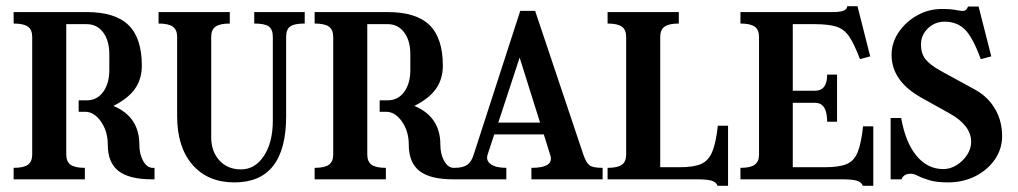

<svg xmlns="http://www.w3.org/2000/svg" viewBox="-20 -579 3288 620"><path d="M24 -37Q56 -37 70 -47Q84 -57 84 -80V-460Q84 -483 70 -493Q56 -503 24 -503V-540H260Q352 -540 395 -498Q438 -456 438 -367Q438 -324 416 -292.5Q394 -261 346 -237Q430 -202 430 -112Q430 -81 442.5 -59Q455 -37 473 -37H479V0H470Q397 0 362.5 -27Q328 -54 328 -112Q328 -155 306 -186.5Q284 -218 255 -218H234V-255H260Q293 -255 313 -282Q333 -309 333 -353V-404Q333 -448 313 -474.5Q293 -501 260 -501H194V-80Q194 -57 208 -47Q222 -37 254 -37V0H24Z M904 -204Q904 10 737 10Q651 10 601.5 -47Q552 -104 552 -204V-460Q552 -483 538 -493Q524 -503 492 -503V-540H722V-503Q690 -503 676 -493Q662 -483 662 -460V-136Q662 -90 688.5 -61Q715 -32 758 -32Q804 -32 832.5 -76Q861 -120 861 -189V-460Q861 -484 848 -493.5Q835 -503 801 -503V-540H964V-503Q930 -503 917 -493.5Q904 -484 904 -460Z M996 -37Q1028 -37 1042 -47Q1056 -57 1056 -80V-460Q1056 -483 1042 -493Q1028 -503 996 -503V-540H1232Q1324 -540 1367 -498Q1410 -456 1410 -367Q1410 -324 1388 -292.5Q1366 -261 1318 -237Q1402 -202 1402 -112Q1402 -81 1414.5 -59Q1427 -37 1445 -37H1451V0H1442Q1369 0 1334.5 -27Q1300 -54 1300 -112Q1300 -155 1278 -186.5Q1256 -218 1227 -218H1206V-255H1232Q1265 -255 1285 -282Q1305 -309 1305 -353V-404Q1305 -448 1285 -474.5Q1265 -501 1232 -501H1166V-80Q1166 -57 1180 -47Q1194 -37 1226 -37V0H996Z M1555 -81Q1548 -61 1564.5 -49Q1581 -37 1615 -37V0H1448V-37Q1475 -37 1489 -47Q1503 -57 1510 -81L1660 -544H1708L1864 -79Q1873 -53 1884 -45Q1895 -37 1926 -37V0H1696V-37Q1770 -37 1757 -78L1736 -145H1576ZM1589 -183H1724L1658 -393Z M1942 -37Q1974 -37 1988 -47Q2002 -57 2002 -80V-460Q2002 -483 1988 -493Q1974 -503 1942 -503V-540H2172V-503Q2140 -503 2126 -493Q2112 -483 2112 -460V-39H2175Q2220 -39 2244 -49.5Q2268 -60 2280 -89Q2292 -118 2298 -173H2331V21H2297Q2293 9 2278 4.5Q2263 0 2228 0H1942Z M2371 -37Q2403 -37 2417 -47Q2431 -57 2431 -80V-460Q2431 -483 2417 -493Q2403 -503 2371 -503V-540H2667Q2693 -540 2704 -544.5Q2715 -549 2716 -559H2749L2790 -397L2757 -388Q2739 -436 2722.5 -460.5Q2706 -485 2680.5 -493Q2655 -501 2611 -501H2540V-286H2612Q2651 -286 2651 -338H2683V-186H2651Q2651 -247 2612 -247H2540V-39H2644Q2689 -39 2713.5 -49Q2738 -59 2749.5 -87.5Q2761 -116 2767 -171H2800V21H2766Q2762 9 2747 4.5Q2732 0 2697 0H2371Z M3021 -550Q3051 -550 3067.5 -546.5Q3084 -543 3092.5 -544Q3101 -545 3106 -558H3140L3181 -397L3147 -388Q3122 -457 3096.5 -483Q3071 -509 3030 -509Q2999 -509 2976.5 -487.5Q2954 -466 2954 -435Q2954 -407 2968 -388.5Q2982 -370 3018 -350L3126 -291Q3169 -268 3192.5 -228.5Q3216 -189 3216 -139Q3216 -98 3192.5 -64Q3169 -30 3129.5 -10Q3090 10 3041 10Q3004 10 2981 3Q2958 -4 2944.5 -11Q2931 -18 2921 -18Q2898 -18 2891 0H2856V-198H2890Q2904 -119 2939.5 -76Q2975 -33 3026 -33Q3049 -33 3069.5 -46Q3090 -59 3103 -79Q3116 -99 3116 -121Q3116 -174 3046 -213L2958 -262Q2859 -316 2859 -402Q2859 -441 2882 -475Q2905 -509 2942 -529.5Q2979 -550 3021 -550Z"/></svg>

Font: Girassol
Style: Regular
Weight: 400
Width: 3
Designer: Liam Spradlin
Version: Version 1.004